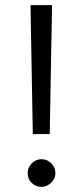

<svg xmlns="http://www.w3.org/2000/svg" viewBox="-20 -720 324 749"><path d="M183 -700 174 -197H108L99 -700ZM142 9Q120 9 104 -6Q88 -21 88 -45Q88 -67 104 -83Q120 -99 142 -99Q164 -99 180 -83Q196 -67 196 -45Q196 -33 191.5 -23.5Q187 -14 179.5 -7Q172 0 162.5 4.5Q153 9 142 9Z"/></svg>

Font: A_ThatdaokhamC
Style: Regular
Weight: 400
Designer: Rangsiwut Chaisin
Foundry: Rangsiwut Chaisin
Version: Version 1.000